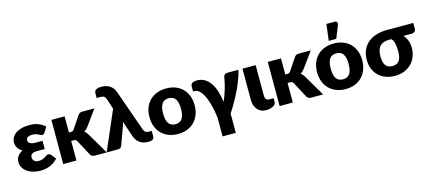

<svg xmlns="http://www.w3.org/2000/svg" viewBox="-63 -1387 4888 2177"><g transform="rotate(-15 2380.5 -298.5)"><path d="M451.5 -81Q427.5 -53.5 400.2 -36.5Q373 -19.5 346 -10Q319 -0.5 293.5 3Q268 6.5 247.5 6.5Q205 6.5 165.5 -3.8Q126 -14 95.5 -34.2Q65 -54.5 46.5 -84.2Q28 -114 28 -153Q28 -194.5 50 -223Q72 -251.5 107 -268.5Q88 -278.5 74.8 -291.5Q61.5 -304.5 53 -319Q44.5 -333.5 40.5 -349.2Q36.5 -365 36.5 -380Q36.5 -410 50.5 -436.8Q64.5 -463.5 92.2 -483.5Q120 -503.5 161.2 -515Q202.5 -526.5 256.5 -526.5Q318 -526.5 362 -508Q406 -489.5 437 -460L402 -402Q393.5 -389 386 -385Q378.5 -381 368 -381Q358.5 -381 349.2 -386Q340 -391 328 -396.8Q316 -402.5 299.5 -407.5Q283 -412.5 259 -412.5Q224.5 -412.5 206 -400.5Q187.5 -388.5 187.5 -366Q187.5 -342.5 208.5 -329Q229.5 -315.5 271 -315.5H354.5V-219H271Q224 -219 204.8 -205.2Q185.5 -191.5 185.5 -166Q185.5 -140.5 203 -123.2Q220.5 -106 256.5 -106Q283 -106 300.2 -112.8Q317.5 -119.5 330.2 -127.8Q343 -136 353.8 -143Q364.5 -150 378.5 -150Q397 -150 406.5 -136.5Z M668 -518.5V-329H691Q705.5 -329 713 -333.2Q720.5 -337.5 728 -347.5L826 -493.5Q835 -506 846.5 -512.2Q858 -518.5 876 -518.5H1018L884 -334Q865 -309 839 -293Q850.5 -284.5 860 -273.2Q869.5 -262 878 -248L1024 0H884Q866.5 0 854 -5.8Q841.5 -11.5 833 -26L735 -209.5Q728 -222 720.5 -225.8Q713 -229.5 698 -229.5H668V0H513V-518.5Z M1579.5 -103.5V-44Q1579.5 -28 1574.8 -18.2Q1570 -8.5 1561.2 -3Q1552.5 2.5 1540.2 4.5Q1528 6.5 1513.5 6.5Q1490 6.5 1466 1.8Q1442 -3 1420.5 -15.8Q1399 -28.5 1381.2 -50.2Q1363.5 -72 1352 -106L1307.5 -238Q1302 -252 1299 -263.8Q1296 -275.5 1294 -287Q1287 -263.5 1277.5 -239L1200 -27Q1195 -16 1185 -8Q1175 0 1157 0H1023L1222 -460.5L1184 -576Q1178.5 -591.5 1172.8 -601.2Q1167 -611 1159 -616.2Q1151 -621.5 1140.2 -623.5Q1129.5 -625.5 1114 -625.5H1073V-680Q1073 -691.5 1077 -701.5Q1081 -711.5 1090.8 -719Q1100.5 -726.5 1116.5 -730.8Q1132.5 -735 1156.5 -735Q1177 -735 1199.8 -730.8Q1222.5 -726.5 1244.2 -715Q1266 -703.5 1284.2 -683.2Q1302.5 -663 1314 -631L1484.5 -148Q1491.5 -126 1505.2 -114.8Q1519 -103.5 1548.5 -103.5Z M1861 -526.5Q1920 -526.5 1968.5 -508Q2017 -489.5 2051.8 -455Q2086.5 -420.5 2105.8 -371.2Q2125 -322 2125 -260.5Q2125 -198.5 2105.8 -148.8Q2086.5 -99 2051.8 -64.2Q2017 -29.5 1968.5 -10.8Q1920 8 1861 8Q1801.5 8 1752.8 -10.8Q1704 -29.5 1668.8 -64.2Q1633.5 -99 1614.2 -148.8Q1595 -198.5 1595 -260.5Q1595 -322 1614.2 -371.2Q1633.5 -420.5 1668.8 -455Q1704 -489.5 1752.8 -508Q1801.5 -526.5 1861 -526.5ZM1861 -107Q1914.5 -107 1939.8 -144.8Q1965 -182.5 1965 -259.5Q1965 -336.5 1939.8 -374Q1914.5 -411.5 1861 -411.5Q1806 -411.5 1780.5 -374Q1755 -336.5 1755 -259.5Q1755 -182.5 1780.5 -144.8Q1806 -107 1861 -107Z M2708 -518.5Q2701 -485 2688.8 -447.5Q2676.5 -410 2660.5 -370.5Q2644.5 -331 2625 -290.8Q2605.5 -250.5 2584 -211Q2562.5 -171.5 2539.8 -133.5Q2517 -95.5 2494.5 -61V164.5H2339.5V-56Q2335.5 -91 2328 -131.2Q2320.5 -171.5 2309.8 -211.2Q2299 -251 2284.8 -287.8Q2270.5 -324.5 2252.5 -352.5Q2234.5 -380.5 2213 -397.2Q2191.5 -414 2166.5 -414H2147.5V-469Q2147.5 -480.5 2150.8 -490.5Q2154 -500.5 2162.2 -508Q2170.5 -515.5 2184.8 -519.8Q2199 -524 2221.5 -524Q2273 -524 2312.2 -500.5Q2351.5 -477 2379.8 -435.2Q2408 -393.5 2425.8 -336.2Q2443.5 -279 2452 -211Q2467 -243.5 2479.5 -278Q2492 -312.5 2502 -346.8Q2512 -381 2519.2 -413.5Q2526.5 -446 2531 -474Q2535 -499 2547.5 -508.8Q2560 -518.5 2575 -518.5Z M2756 -518.5H2911V-163Q2911 -134 2922 -119Q2933 -104 2959.5 -104H3010.5V-59Q3010.5 -43 3000 -31Q2989.5 -19 2973 -11Q2956.5 -3 2936.2 1.2Q2916 5.5 2896.5 5.5Q2862 5.5 2835.5 -6.8Q2809 -19 2791.5 -40.5Q2774 -62 2765 -91.2Q2756 -120.5 2756 -154Z M3208 -518.5V-329H3231Q3245.5 -329 3253 -333.2Q3260.5 -337.5 3268 -347.5L3366 -493.5Q3375 -506 3386.5 -512.2Q3398 -518.5 3416 -518.5H3558L3424 -334Q3405 -309 3379 -293Q3390.5 -284.5 3400 -273.2Q3409.5 -262 3418 -248L3564 0H3424Q3406.5 0 3394 -5.8Q3381.5 -11.5 3373 -26L3275 -209.5Q3268 -222 3260.5 -225.8Q3253 -229.5 3238 -229.5H3208V0H3053V-518.5Z M3828.5 -526.5Q3887.5 -526.5 3936 -508Q3984.5 -489.5 4019.2 -455Q4054 -420.5 4073.2 -371.2Q4092.5 -322 4092.5 -260.5Q4092.5 -198.5 4073.2 -148.8Q4054 -99 4019.2 -64.2Q3984.5 -29.5 3936 -10.8Q3887.5 8 3828.5 8Q3769 8 3720.2 -10.8Q3671.5 -29.5 3636.2 -64.2Q3601 -99 3581.8 -148.8Q3562.5 -198.5 3562.5 -260.5Q3562.5 -322 3581.8 -371.2Q3601 -420.5 3636.2 -455Q3671.5 -489.5 3720.2 -508Q3769 -526.5 3828.5 -526.5ZM3828.5 -107Q3882 -107 3907.2 -144.8Q3932.5 -182.5 3932.5 -259.5Q3932.5 -336.5 3907.2 -374Q3882 -411.5 3828.5 -411.5Q3773.5 -411.5 3748 -374Q3722.5 -336.5 3722.5 -259.5Q3722.5 -182.5 3748 -144.8Q3773.5 -107 3828.5 -107ZM3782.5 -570 3806.5 -762.5H3901.5Q3922.5 -762.5 3929.5 -750.2Q3936.5 -738 3929.5 -717L3871 -570Z M4450 -405Q4374 -405 4338.5 -367.5Q4303 -330 4303 -248.5Q4303 -177 4328.2 -142Q4353.5 -107 4408 -107Q4462.5 -107 4487.8 -143Q4513 -179 4513 -256Q4513 -277.5 4511 -300.5Q4509 -323.5 4504.2 -344Q4499.5 -364.5 4491.5 -380.5Q4483.5 -396.5 4472 -405ZM4761 -518.5V-446.5Q4761 -440 4757.8 -432.8Q4754.5 -425.5 4748.2 -419.2Q4742 -413 4733.2 -409Q4724.5 -405 4714 -405H4614.5Q4641 -378 4656.5 -339.5Q4672 -301 4672 -249.5Q4672 -194 4653 -146.8Q4634 -99.5 4599.2 -65Q4564.5 -30.5 4516 -11.2Q4467.5 8 4408.5 8Q4349.5 8 4300.5 -10Q4251.5 -28 4216.5 -61.5Q4181.5 -95 4162.2 -143Q4143 -191 4143 -251Q4143 -314.5 4165 -364.5Q4187 -414.5 4227.5 -448.5Q4268 -482.5 4324.8 -500.5Q4381.5 -518.5 4451 -518.5Z"/></g></svg>

Font: Lato ExtraBold
Style: Regular
Weight: 800
Designer: Lukasz Dziedzic with Adam Twardoch and Botio Nikoltchev
Foundry: tyPoland Lukasz Dziedzic
Version: Version 2.015; 2015-08-06; http://www.latofonts.com/